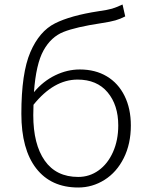

<svg xmlns="http://www.w3.org/2000/svg" viewBox="-20 -821 667 854"><path d="M75 -315Q75 -496 115 -589Q155 -682 224.5 -717Q294 -752 418 -771Q460 -777 478.5 -782.5Q497 -788 525 -801L537 -748Q516 -737 493.5 -730.5Q471 -724 431 -718Q318 -701 262.5 -679Q207 -657 173.5 -596.5Q140 -536 131 -411Q172 -460 225.5 -486Q279 -512 335 -512Q404 -512 455 -481.5Q506 -451 534 -394.5Q562 -338 562 -263Q562 -181 530.5 -118Q499 -55 445 -21Q391 13 328 13Q207 13 141 -72Q75 -157 75 -315ZM328 -34Q378 -34 418.5 -63Q459 -92 482.5 -144.5Q506 -197 506 -263Q506 -354 458.5 -410.5Q411 -467 325 -467Q219 -467 129 -355L128 -309Q128 -179 179 -106.5Q230 -34 328 -34Z"/></svg>

Font: Nebula Sans Light
Style: Regular
Weight: 300
Designer: Paul D. Hunt for Adobe (as Source Sans)
Foundry: Nebula Entertainment & Broadcasting LLC
Version: Version 1.010